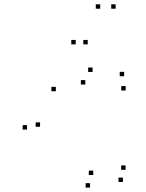

<svg xmlns="http://www.w3.org/2000/svg" viewBox="-20 -828 660 870"><path d="M102.5 -241V-261H82.5V-241ZM388 22V2H368V22ZM537 -3.5V-23.5H517V-3.5ZM549 -58.5V-78.5H529V-58.5ZM402.5 -35V-55H382.5V-35ZM161.5 -253.5V-273.5H141.5V-253.5ZM233 -414.5V-434.5H213V-414.5ZM366.5 -445V-465H346.5V-445ZM549.5 -418V-438H529.5V-418ZM542.5 -482.5V-502.5H522.5V-482.5ZM399.5 -502V-522H379.5V-502ZM434 -788.5V-808.5H414V-788.5ZM504 -788.5V-808.5H484V-788.5ZM377.5 -627V-647H357.5V-627ZM323 -627V-647H303V-627Z"/></svg>

Font: Monaspace Argon Dots Var
Style: Regular
Weight: 400
Designer: Riley Cran and the Lettermatic Team
Version: Version 1.100 (Monaspace Argon Dots)